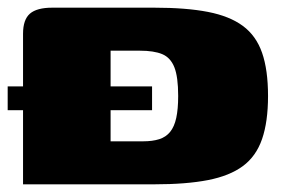

<svg xmlns="http://www.w3.org/2000/svg" viewBox="-25 -480 738 500"><path d="M673 -230Q673 -163 657.5 -118Q642 -73 607.5 -47.5Q573 -22 516.5 -11Q460 0 377 0Q319 0 271.5 0Q224 0 183.5 0Q143 0 106.5 0Q70 0 35 0V-392Q35 -429 53 -444.5Q71 -460 111 -460Q144 -460 177.5 -460Q211 -460 244 -460Q277 -460 310.5 -460Q344 -460 377 -460Q460 -460 516.5 -449Q573 -438 607.5 -412.5Q642 -387 657.5 -342.5Q673 -298 673 -230ZM263 -112Q274 -112 284.5 -112Q295 -112 305.5 -112Q316 -112 327 -112Q338 -112 348 -112Q372 -112 389.5 -117.5Q407 -123 418 -136.5Q429 -150 434 -173Q439 -196 439 -230Q439 -280 429 -305Q419 -330 397.5 -339Q376 -348 339 -348Q327 -348 314 -348Q301 -348 288.5 -348Q276 -348 263 -348Q263 -341 263 -333.5Q263 -326 263 -318ZM-5 -255H371V-193H-5Z"/></svg>

Font: Genos Black
Style: Regular
Weight: 900
Designer: Robert E. Leuschke
Foundry: Robert E. Leuschke
Version: Version 1.010